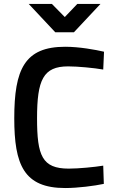

<svg xmlns="http://www.w3.org/2000/svg" viewBox="-20 -939 584 969"><path d="M353 -776 487 -919H370L307 -853L242 -919H125L259 -776ZM501 -103C458 -96 378 -88 327 -88C192 -88 167 -154 167 -342C167 -536 198 -604 324 -604C373 -604 456 -596 501 -588L505 -678C462 -688 380 -703 309 -703C104 -703 52 -589 52 -342C52 -108 100 10 309 10C373 10 457 -1 504 -11L501 -103Z"/></svg>

Font: RazerF5 SemiBold
Style: Regular
Weight: 600
Foundry: Razer Inc.
Version: Version 2